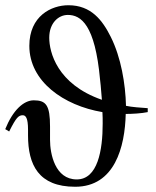

<svg xmlns="http://www.w3.org/2000/svg" viewBox="-20 -703 594 733"><path d="M544 -290C517 -292 484 -294 461 -299C459 -383 442 -484 403 -562C371 -626 328 -683 241 -683C176 -683 92 -642 92 -528C92 -392 223 -300 371 -275C372 -261 372 -246 372 -231C372 -129 353 -18 273 -18C190 -18 171 -116 171 -169V-220C171 -301 156 -320 109 -320C70 -320 29 -282 0 -210L15 -201C42 -255 51 -263 67 -263C78 -263 87 -253 87 -208V-186C87 -74 127 10 267 10C418 10 457 -142 460 -268C485 -268 520 -270 544 -275ZM369 -322C197 -382 168 -505 168 -559C168 -615 203 -646 239 -646C289 -646 343 -609 362 -399C362 -399 366 -367 369 -322Z"/></svg>

Font: STIX Math
Style: Regular
Weight: 400
Designer: MicroPress Inc., with final additions and corrections provided by Coen Hoffman, Elsevier (retired)
Version: Version 1.1.0